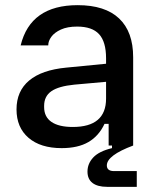

<svg xmlns="http://www.w3.org/2000/svg" viewBox="-20 -564 609 744"><path d="M319 101Q319 70 341.5 46Q364 22 414 10V0H401V-84H385Q363 -37 322.5 -13.5Q282 10 219 10Q137 10 90.5 -30Q44 -70 44 -140Q44 -211 93 -252Q142 -293 237 -302L391 -317V-338Q391 -402 364 -431.5Q337 -461 279 -461Q241 -461 216 -449.5Q191 -438 179 -421.5Q167 -405 167 -389V-388H60Q98 -544 281 -544Q387 -544 441.5 -492.5Q496 -441 496 -342V0Q394 38 394 77Q394 99 422 99H510V160H395Q358 160 338.5 145Q319 130 319 101ZM262 -72Q391 -72 391 -182V-247L268 -236Q207 -230 179 -210.5Q151 -191 151 -154V-149Q151 -111 179.5 -91.5Q208 -72 262 -72Z"/></svg>

Font: Mozilla Text BETA Medium
Style: Regular
Weight: 500
Designer: Studio DRAMA
Foundry: Studio DRAMA
Version: Version 0.100